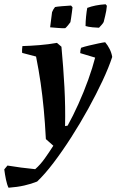

<svg xmlns="http://www.w3.org/2000/svg" viewBox="-74 -666 550 900"><path d="M-34 214Q-41 200 -46 176Q-51 152 -54 128L-39 110Q-9 115 25 119.5Q59 124 91 127Q115 106 136 76.5Q157 47 176 17L141 -14Q137 -91 131 -154.5Q125 -218 116.5 -277Q108 -336 95 -401L30 -418Q29 -425 29.5 -433.5Q30 -442 31 -450Q68 -451 111 -454.5Q154 -458 193 -465L214 -447Q223 -351 228 -258Q233 -165 231 -75L243 -77Q268 -122 293.5 -178.5Q319 -235 339.5 -292Q360 -349 372 -396L302 -417Q302 -430 306 -442Q320 -447 343 -452.5Q366 -458 387.5 -462.5Q409 -467 419 -468Q431 -454 440 -436Q449 -418 452 -399Q436 -350 406.5 -287Q377 -224 339.5 -156Q302 -88 260 -22.5Q218 43 177 97Q136 151 100 185Q73 196 40 203.5Q7 211 -34 214ZM327 -544Q327 -564 329.5 -589Q332 -614 335 -629Q372 -643 421 -646L427 -639Q425 -615 419 -591.5Q413 -568 412 -563Q410 -558 402 -549Q394 -540 390 -536Q381 -536 360 -538Q339 -540 327 -544ZM161 -538 170 -609Q175 -622 184 -633Q193 -635 217 -637Q241 -639 259 -640L266 -632Q265 -623 263 -608Q261 -593 259 -579.5Q257 -566 256 -562Q253 -557 244.5 -547Q236 -537 232 -534Q220 -533 197.5 -535Q175 -537 161 -538Z"/></svg>

Font: Labrada SemiBold
Style: Italic
Weight: 600
Italic angle: -7°
Designer: Mercedes Jáuregui
Foundry: Omnibus-Type Team
Version: Version 1.000; ttfautohint (v1.8.4.7-5d5b)